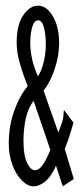

<svg xmlns="http://www.w3.org/2000/svg" viewBox="-20 -649 290 679"><path d="M202 10 178 -63Q161 -24 139.5 -7Q118 10 100 10Q78 10 57.5 -10.5Q37 -31 24 -65.5Q11 -100 11 -141Q11 -204 30.5 -258Q50 -312 78 -344Q61 -387 50 -425.5Q39 -464 39 -498Q39 -562 62.5 -595.5Q86 -629 114 -629Q145 -629 167 -591.5Q189 -554 189 -498Q189 -449 172 -401Q155 -353 134 -329L186 -181Q199 -212 202 -225Q205 -238 205 -251Q205 -257 207 -259L240 -215Q231 -185 225.5 -167.5Q220 -150 209 -122L241 -16ZM114 -379Q126 -396 134 -427.5Q142 -459 142 -492Q142 -525 135.5 -551Q129 -577 115 -577Q101 -577 94 -553.5Q87 -530 87 -497Q87 -473 92.5 -445Q98 -417 114 -379ZM104 -47Q118 -47 131.5 -66.5Q145 -86 158 -119L99 -292Q79 -267 71 -229Q63 -191 63 -152Q63 -100 75.5 -73.5Q88 -47 104 -47Z"/></svg>

Font: Inconsolata UltraCondensed
Style: Regular
Weight: 400
Width: 1
Monospace: yes
Designer: Raph Levien, Cyreal, Brenton Simpson
Foundry: Raph Levien, Cyreal, Google
Version: Version 3.000; ttfautohint (v1.8.2.53-6de2)